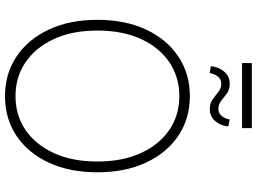

<svg xmlns="http://www.w3.org/2000/svg" viewBox="-151 -877 1038 776"><g transform="rotate(90 368.0 -489.0)"><path d="M368.7 9.8Q277.8 9.8 208.3 -36.9Q138.7 -83.5 99.4 -167.5Q60.1 -251.5 60.1 -363.3Q60.1 -476.1 99.4 -560.1Q138.7 -644 208.3 -690.7Q277.8 -737.3 368.7 -737.3Q459.5 -737.3 528.8 -690.7Q598.1 -644 637.2 -560.1Q676.3 -476.1 676.3 -363.3Q676.3 -251 637.2 -167Q598.1 -83 528.8 -36.6Q459.5 9.8 368.7 9.8ZM368.7 -32.7Q445.8 -32.7 505.4 -73.2Q564.9 -113.8 598.9 -188.2Q632.8 -262.7 632.8 -363.3Q632.8 -464.4 598.9 -538.8Q564.9 -613.3 505.4 -654.1Q445.8 -694.8 368.7 -694.8Q291.5 -694.8 231.7 -654.5Q171.9 -614.3 137.7 -539.8Q103.5 -465.3 103.5 -363.3Q103.5 -262.7 137.5 -188.5Q171.4 -114.3 231.2 -73.5Q291 -32.7 368.7 -32.7ZM462.9 -898.4 490.7 -892.6Q488.8 -862.3 469.5 -840.1Q450.2 -817.9 421.4 -817.9Q397.5 -817.9 381.6 -829.3Q365.7 -840.8 351.6 -852.5Q337.4 -864.3 317.4 -864.3Q299.8 -863.8 288.8 -849.6Q277.8 -835.4 275.4 -817.4L247.6 -822.3Q250 -853 269.3 -876Q288.6 -898.9 317.9 -898.4Q341.8 -898.9 357.4 -887.2Q373 -875.5 387.5 -864Q401.9 -852.5 420.9 -852.5Q438 -853 449.2 -866.7Q460.4 -880.4 462.9 -898.4ZM498 -987.8V-948.2H234.9V-987.8Z"/></g></svg>

Font: Inter Tight ExtraLight
Style: Regular
Weight: 250
Designer: Rasmus Andersson
Foundry: rsms
Version: Version 3.004